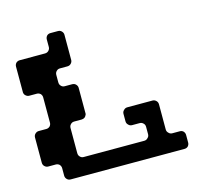

<svg xmlns="http://www.w3.org/2000/svg" viewBox="-101 -798 931 903"><g transform="rotate(-15 364.5 -346.5)"><path d="M712.9 -26.4Q712.9 -16.6 706.1 -8.8Q699.2 -2 688.5 -2Q503.9 -2 134.8 -2Q124 -2 117.2 -8.8Q109.4 -16.6 109.4 -26.4Q109.4 -39.1 109.4 -63.5Q109.4 -73.2 102.5 -81.1Q94.7 -87.9 85 -87.9Q72.3 -87.9 47.9 -87.9Q38.1 -87.9 30.3 -95.7Q23.4 -102.5 23.4 -113.3Q23.4 -153.3 23.4 -235.4Q23.4 -246.1 30.3 -252.9Q38.1 -260.7 47.9 -260.7Q60.5 -260.7 85 -260.7Q94.7 -260.7 102.5 -267.6Q109.4 -275.4 109.4 -285.2Q109.4 -326.2 109.4 -408.2Q109.4 -418 102.5 -425.8Q94.7 -432.6 85 -432.6Q72.3 -432.6 47.9 -432.6Q39.1 -432.6 31.2 -439.5Q24.4 -445.3 23.4 -455.1Q23.4 -456.1 23.4 -456.1Q23.4 -457 23.4 -458Q23.4 -499 23.4 -581.1Q23.4 -590.8 30.3 -598.6Q38.1 -605.5 47.9 -605.5Q88.9 -605.5 170.9 -605.5Q181.6 -605.5 188.5 -612.3Q196.3 -620.1 196.3 -629.9Q196.3 -642.6 196.3 -667Q196.3 -676.8 203.1 -684.6Q210 -691.4 220.7 -691.4Q232.4 -691.4 256.8 -691.4Q267.6 -691.4 274.4 -684.6Q282.2 -676.8 282.2 -667Q282.2 -626 282.2 -543.9Q282.2 -534.2 274.4 -526.4Q267.6 -519.5 256.8 -519.5Q245.1 -519.5 220.7 -519.5Q210 -519.5 203.1 -511.7Q196.3 -504.9 196.3 -494.1Q196.3 -482.4 196.3 -458Q196.3 -447.3 203.1 -440.4Q210 -432.6 220.7 -432.6Q232.4 -432.6 256.8 -432.6Q267.6 -432.6 274.4 -425.8Q282.2 -418 282.2 -408.2Q282.2 -367.2 282.2 -285.2Q282.2 -283.2 282.2 -281.2Q281.2 -280.3 281.2 -278.3Q278.3 -270.5 272.5 -265.6Q265.6 -260.7 256.8 -260.7Q245.1 -260.7 220.7 -260.7Q210 -260.7 203.1 -252.9Q196.3 -246.1 196.3 -235.4Q196.3 -194.3 196.3 -113.3Q196.3 -102.5 203.1 -95.7Q210 -87.9 220.7 -87.9Q319.3 -87.9 515.6 -87.9Q526.4 -87.9 533.2 -95.7Q541 -102.5 541 -113.3Q541 -125 541 -149.4Q541 -160.2 533.2 -167Q526.4 -173.8 515.6 -173.8Q503.9 -173.8 479.5 -173.8Q468.8 -173.8 461.9 -181.6Q454.1 -188.5 454.1 -199.2Q454.1 -210.9 454.1 -235.4Q454.1 -246.1 461.9 -252.9Q468.8 -260.7 479.5 -260.7Q520.5 -260.7 602.5 -260.7Q612.3 -260.7 620.1 -252.9Q627 -246.1 627 -235.4Q627 -194.3 627 -113.3Q627 -102.5 634.8 -95.7Q641.6 -87.9 652.3 -87.9Q664.1 -87.9 688.5 -87.9Q699.2 -87.9 706.1 -81.1Q712.9 -73.2 712.9 -63.5Q712.9 -53.7 712.9 -44.9Q712.9 -36.1 712.9 -26.4Z"/></g></svg>

Font: Stal Type
Style: Alien
Weight: 400
Designer: daniel chilleron
Version: Version 1.0